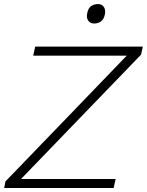

<svg xmlns="http://www.w3.org/2000/svg" viewBox="-20 -948 740 968"><path d="M1 0 7.5 -33.5Q45 -72 92.2 -121Q139.5 -170 187.5 -220Q235.5 -270 276 -311.5L619 -667.5H147.5L157.5 -713H700L691.5 -673Q628.5 -607.5 567.2 -544Q506 -480.5 445 -417.5L86 -45.5H563L553 0ZM454 -829.5Q435 -829.5 424.8 -844Q414.5 -858.5 420 -882.5Q425 -907.5 440 -917.5Q455 -927.5 474 -927.5Q494 -927.5 503.8 -912.8Q513.5 -898 508.5 -874Q503 -850 488.8 -839.8Q474.5 -829.5 454 -829.5Z"/></svg>

Font: Commissioner ExtraLight
Style: Italic
Weight: 200
Italic angle: -12°
Designer: Kostas Bartsokas
Foundry: Kostas Bartsokas
Version: Version 1.000; ttfautohint (v1.8.3)